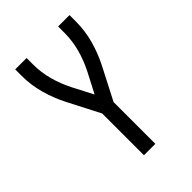

<svg xmlns="http://www.w3.org/2000/svg" viewBox="-215 -617 930 930"><g transform="rotate(-45 250.0 -152.5)"><path d="M211 215V-71L127 -234Q98 -290 81 -351.5Q64 -413 64 -476V-520H142V-476Q142 -421 156.5 -368Q171 -315 196 -266L250 -162L304 -266Q329 -315 343.5 -368Q358 -421 358 -476V-520H436V-476Q436 -413 419 -351.5Q402 -290 373 -234L289 -71V215Z"/></g></svg>

Font: Zed Mono
Style: Regular
Weight: 400
Monospace: yes
Designer: Belleve Invis
Foundry: Belleve Invis
Version: Version 1.0.0; ttfautohint (v1.8.4)